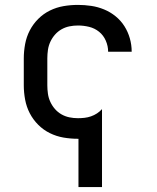

<svg xmlns="http://www.w3.org/2000/svg" viewBox="-20 -558 640 783"><path d="M300 205V8Q299 8 298.5 8Q298 8 298 8Q268 8 239 3Q210 -2 183.5 -15Q157 -28 136 -49Q115 -70 101.5 -96Q88 -122 82.5 -151.5Q77 -181 77 -210V-320Q77 -349 82.5 -378.5Q88 -408 101.5 -434Q115 -460 136 -481Q157 -502 183.5 -515Q210 -528 239 -533Q268 -538 298 -538Q325 -538 352 -534Q379 -530 404.5 -519.5Q430 -509 451.5 -491.5Q473 -474 487.5 -451Q502 -428 509.5 -401.5Q517 -375 517 -348Q517 -347 517 -347Q517 -347 517 -347H421Q421 -347 421 -347Q421 -347 421 -347Q421 -370 411.5 -392Q402 -414 384 -428.5Q366 -443 343.5 -448.5Q321 -454 298 -454Q280 -454 263 -450.5Q246 -447 231 -438.5Q216 -430 204.5 -417Q193 -404 185.5 -388Q178 -372 175.5 -354.5Q173 -337 173 -320V-210Q173 -193 175.5 -175.5Q178 -158 185.5 -142Q193 -126 204.5 -113Q216 -100 231 -91.5Q246 -83 263 -79.5Q280 -76 298 -76Q311 -76 324.5 -77.5Q338 -79 351 -83.5Q364 -88 375.5 -95.5Q387 -103 396 -113V205Z"/></svg>

Font: Iosevka Curly Medium Extended
Style: Regular
Weight: 500
Width: 7
Monospace: yes
Designer: Belleve Invis
Foundry: Belleve Invis
Version: Version 11.1.0; ttfautohint (v1.8.3)